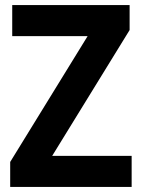

<svg xmlns="http://www.w3.org/2000/svg" viewBox="-20 -734 558 754"><path d="M497 0V-122H185L489 -616V-714H28V-592H324L20 -98V0Z"/></svg>

Font: Noto Sans Sinhala UI SemiCondensed
Style: Bold
Weight: 700
Width: 4
Designer: Jelle Bosma - Monotype Design Team
Foundry: Monotype Imaging Inc.
Version: Version 2.006